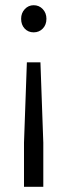

<svg xmlns="http://www.w3.org/2000/svg" viewBox="-20 -554 242 736"><path d="M61 -482Q61 -504 75 -519Q89 -534 109 -534Q130 -534 144 -519Q158 -504 158 -482Q158 -459 144 -444.5Q130 -430 109 -430Q88 -430 74.5 -444.5Q61 -459 61 -482ZM72 -7 83 -315H135L146 -7V162H72Z"/></svg>

Font: Trueno
Style: Lt
Weight: 300
Designer: Julieta Ulanovsky
Foundry: Julieta Ulanovsky
Version: Version 3.001b